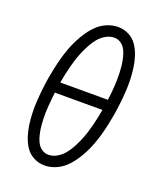

<svg xmlns="http://www.w3.org/2000/svg" viewBox="-139 -831 778 928"><g transform="rotate(20 250.0 -367.5)"><path d="M201 8Q170 8 144 -6Q118 -20 102.5 -43.5Q87 -67 78 -95Q69 -123 65 -152.5Q61 -182 60 -212.5Q59 -243 61 -273.5Q63 -304 66.5 -335Q70 -366 75 -397Q80 -424 85.5 -450.5Q91 -477 98.5 -504Q106 -531 115.5 -557Q125 -583 138 -608.5Q151 -634 167.5 -658Q184 -682 205 -701.5Q226 -721 253.5 -732Q281 -743 308 -743Q339 -743 365 -729Q391 -715 406.5 -691.5Q422 -668 431 -640Q440 -612 444 -582.5Q448 -553 449 -522.5Q450 -492 448 -461.5Q446 -431 442.5 -400Q439 -369 434 -338Q429 -311 423.5 -284.5Q418 -258 410.5 -231Q403 -204 393.5 -178Q384 -152 371 -126.5Q358 -101 341.5 -77Q325 -53 304 -33.5Q283 -14 255.5 -3Q228 8 201 8ZM136 -395H381Q383 -412 385 -429Q387 -446 388 -463Q389 -480 389.5 -497Q390 -514 389.5 -531Q389 -548 387.5 -564.5Q386 -581 383 -597Q380 -613 375 -629Q370 -645 361.5 -658Q353 -671 339 -679.5Q325 -688 308 -688Q286 -688 265 -676Q244 -664 229 -646Q214 -628 203 -607.5Q192 -587 183 -566.5Q174 -546 167 -524.5Q160 -503 154.5 -481.5Q149 -460 144.5 -438.5Q140 -417 136 -395ZM201 -47Q223 -47 244 -59Q265 -71 280 -89Q295 -107 306 -127.5Q317 -148 326 -168.5Q335 -189 342 -210.5Q349 -232 354.5 -253.5Q360 -275 364.5 -296.5Q369 -318 373 -340H128Q126 -323 124.5 -306Q123 -289 121.5 -272Q120 -255 119.5 -238Q119 -221 119.5 -204Q120 -187 121.5 -170.5Q123 -154 126 -138Q129 -122 134 -106Q139 -90 147.5 -77Q156 -64 170 -55.5Q184 -47 201 -47Z"/></g></svg>

Font: Iosevka Light Oblique
Style: Regular
Weight: 300
Italic angle: -9°
Monospace: yes
Designer: Belleve Invis
Foundry: Belleve Invis
Version: Version 32.5.0; ttfautohint (v1.8.4)